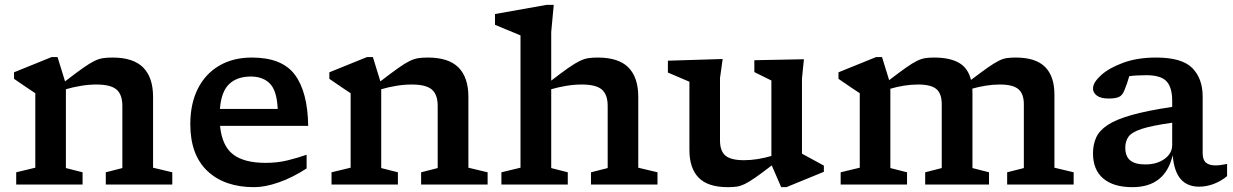

<svg xmlns="http://www.w3.org/2000/svg" viewBox="-20 -763 5101 794"><path d="M417.5 -50.5 486 -68V-325Q486 -372 461.8 -392.8Q437.5 -413.5 378.5 -413.5Q347.5 -413.5 314.5 -408Q281.5 -402.5 252.5 -394V-68L321.5 -50.5V0H47V-50.5L126 -69.5V-377.5Q117.5 -383 94.8 -398.2Q72 -413.5 38 -437V-464L193.5 -527H218L249 -426.5Q294.5 -461.5 322.8 -481.5Q351 -501.5 370.2 -510.8Q389.5 -520 406 -522.5Q422.5 -525 445 -525Q531.5 -525 572.2 -483.8Q613 -442.5 613 -362.5V-69.5L692.5 -50.5V0H417.5Z M1022 -525Q1146.5 -525 1199.5 -453.8Q1252.5 -382.5 1254.5 -242.5H890Q898 -160 943.5 -124.8Q989 -89.5 1078 -89.5Q1128 -89.5 1170 -100Q1212 -110.5 1248 -123V-66.5Q1190.5 -29 1133.5 -9Q1076.5 11 1031 11Q908.5 11 837.8 -55.8Q767 -122.5 767 -249.5Q767 -334 798 -395.8Q829 -457.5 886.2 -491.2Q943.5 -525 1022 -525ZM1017.5 -446.5Q960.5 -446.5 927.8 -415.5Q895 -384.5 889.5 -312.5H1128.5Q1125 -388 1096.2 -417.2Q1067.5 -446.5 1017.5 -446.5Z M1721.5 -50.5 1790 -68V-325Q1790 -372 1765.8 -392.8Q1741.5 -413.5 1682.5 -413.5Q1651.5 -413.5 1618.5 -408Q1585.5 -402.5 1556.5 -394V-68L1625.5 -50.5V0H1351V-50.5L1430 -69.5V-377.5Q1421.5 -383 1398.8 -398.2Q1376 -413.5 1342 -437V-464L1497.5 -527H1522L1553 -426.5Q1598.5 -461.5 1626.8 -481.5Q1655 -501.5 1674.2 -510.8Q1693.5 -520 1710 -522.5Q1726.5 -525 1749 -525Q1835.5 -525 1876.2 -483.8Q1917 -442.5 1917 -362.5V-69.5L1996.5 -50.5V0H1721.5Z M2328 0H2053.5V-50.5L2132.5 -69.5V-616.5Q2126 -619.5 2108.2 -626.8Q2090.5 -634 2068.5 -643Q2046.5 -652 2027 -660.5V-705L2241 -743H2270L2259.5 -630.5V-429.5Q2303.5 -463.5 2331.2 -482.8Q2359 -502 2377.8 -511Q2396.5 -520 2413.2 -522.5Q2430 -525 2451.5 -525Q2538.5 -525 2579 -483.8Q2619.5 -442.5 2619.5 -362.5V-69.5L2699 -50.5V0H2424V-50.5L2493 -68V-325Q2493 -372 2468.8 -392.8Q2444.5 -413.5 2385.5 -413.5Q2354.5 -413.5 2321.5 -408Q2288.5 -402.5 2259.5 -394V-68L2328 -50.5Z M2957.5 -182Q2957.5 -138.5 2980 -119.5Q3002.5 -100.5 3057 -100.5Q3084 -100.5 3113.5 -105.2Q3143 -110 3170 -118V-430L3099.5 -465V-514L3304.5 -518L3296.5 -438.5V-127.5Q3302.5 -124 3320.2 -114.5Q3338 -105 3357.2 -94.5Q3376.5 -84 3387 -78V-52.5L3232 11H3210.5L3171.5 -79Q3130 -47 3103.8 -28.8Q3077.5 -10.5 3059.8 -2Q3042 6.5 3026.2 8.8Q3010.5 11 2990 11Q2907.5 11 2869.2 -28.2Q2831 -67.5 2831 -143V-425L2742 -463V-512L2968.5 -519L2957.5 -440Z M4001.5 -376.5V-68L4070 -50.5V0H3806V-50.5L3874.5 -68V-332.5Q3874.5 -375.5 3852.5 -394.5Q3830.5 -413.5 3776.5 -413.5Q3748.5 -413.5 3718.5 -408.8Q3688.5 -404 3662 -396V-68L3731 -50.5V0H3456.5V-50.5L3535.5 -69.5V-377.5Q3527 -383 3504.2 -398.2Q3481.5 -413.5 3447.5 -437V-464L3603 -527H3627.5L3657 -431.5Q3700 -464.5 3727 -483.5Q3754 -502.5 3772 -511.2Q3790 -520 3805.8 -522.5Q3821.5 -525 3842.5 -525Q3908 -525 3945.8 -503.2Q3983.5 -481.5 3995.5 -432.5Q4038.5 -465 4065.2 -483.8Q4092 -502.5 4110 -511.5Q4128 -520.5 4143.8 -522.8Q4159.5 -525 4180.5 -525Q4263 -525 4301.8 -486.2Q4340.5 -447.5 4340.5 -371.5V-69.5L4420 -50.5V0H4145V-50.5L4214 -68V-332Q4214 -375 4191.5 -394.2Q4169 -413.5 4114.5 -413.5Q4086.5 -413.5 4056.8 -408.8Q4027 -404 4001 -396.5Q4001.5 -387 4001.5 -376.5Z M4939 9Q4890.5 9 4863 -22Q4835.5 -53 4829.5 -121Q4798.5 11 4663 11Q4584.5 11 4542.2 -25Q4500 -61 4500 -129Q4500 -165 4513 -194Q4526 -223 4560.5 -246Q4595 -269 4659.5 -287.2Q4724 -305.5 4827.5 -321V-346.5Q4827.5 -401.5 4804 -426.8Q4780.5 -452 4720.5 -452Q4699.5 -452 4682 -451Q4664.5 -450 4650 -448Q4641 -416 4629 -387.5Q4620.5 -367 4605.2 -361.2Q4590 -355.5 4565 -355.5Q4532.5 -355.5 4516.2 -367.5Q4500 -379.5 4500 -397Q4500 -421.5 4532.8 -451.5Q4565.5 -481.5 4624.2 -503.2Q4683 -525 4761 -525Q4867.5 -525 4910.5 -481.8Q4953.5 -438.5 4953.5 -363.5V-130.5Q4953.5 -102 4967 -90.5Q4980.5 -79 5006.5 -79Q5025.5 -79 5054.5 -85V-34.5Q5029 -13.5 4998.8 -2.2Q4968.5 9 4939 9ZM4633.5 -152.5Q4633.5 -117 4653.5 -100Q4673.5 -83 4717 -83Q4764 -83 4795.8 -105.8Q4827.5 -128.5 4827.5 -163.5V-255.5Q4742.5 -243.5 4701 -229.8Q4659.5 -216 4646.5 -197.2Q4633.5 -178.5 4633.5 -152.5Z"/></svg>

Font: Newsreader 6pt Medium
Style: Regular
Weight: 500
Designer: Hugues Gentile
Foundry: Production Type
Version: Version 1.003; ttfautohint (v1.8.3)